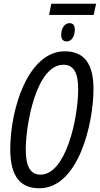

<svg xmlns="http://www.w3.org/2000/svg" viewBox="-20 -999 536 1029"><path d="M243 -919H482L495 -979H255ZM338 -777C365 -777 381 -807 381 -840C381 -864 371 -875 352 -875C325 -875 308 -845 308 -813C308 -789 318 -777 338 -777ZM191 10C399 10 481 -334 481 -522C481 -658 431 -724 327 -724C131 -724 35 -416 35 -200C35 -57 86 10 191 10ZM197 -63C145 -63 118 -103 118 -199C118 -327 173 -652 320 -652C373 -652 399 -611 399 -523C399 -363 333 -63 197 -63Z"/></svg>

Font: Noto Sans ExtraCondensed
Style: Italic
Weight: 400
Width: 2
Italic angle: -12°
Designer: Monotype Design Team
Foundry: Monotype Imaging Inc.
Version: Version 2.013